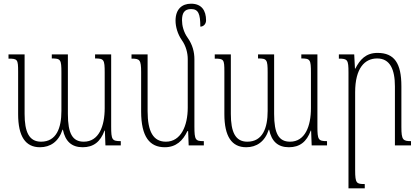

<svg xmlns="http://www.w3.org/2000/svg" viewBox="-20 -786 2268 1038"><path d="M494 -492V-470C542 -470 546 -464 546 -393V-201C546 -103 514 -20 433 -20C372 -20 347 -64 347 -170V-492H260V-470C308 -470 312 -464 312 -394V-186C312 -94 285 -20 202 -20C137 -20 113 -73 113 -170V-492H26V-469C75 -469 78 -465 78 -398V-169C78 -48 118 10 196 10C252 10 297 -20 318 -85H320C333 -22 367 10 427 10C485 10 523 -19 545 -80H547L550 0H633V-23C586 -23 581 -30 581 -102V-492Z M1031 -103V-466C1031 -505 1021 -544 995 -581C972 -613 964 -649 964 -676C964 -713 975 -737 1013 -737C1052 -737 1063 -712 1063 -642C1081 -642 1094 -657 1094 -676C1094 -729 1070 -766 1013 -766C964 -766 929 -737 929 -674C929 -642 940 -602 963 -569C986 -537 995 -498 995 -467V-204C995 -106 958 -20 877 -20C809 -20 778 -74 778 -185V-492H691V-469C735 -469 743 -464 743 -396V-184C743 -45 790 10 871 10C932 10 969 -26 993 -77H997L1000 0H1082V-23C1037 -23 1031 -28 1031 -103Z M1609 -492V-470C1657 -470 1661 -464 1661 -393V-201C1661 -103 1629 -20 1548 -20C1487 -20 1462 -64 1462 -170V-492H1375V-470C1423 -470 1427 -464 1427 -394V-186C1427 -94 1400 -20 1317 -20C1252 -20 1228 -73 1228 -170V-492H1141V-469C1190 -469 1193 -465 1193 -398V-169C1193 -48 1233 10 1311 10C1367 10 1412 -20 1433 -85H1435C1448 -22 1482 10 1542 10C1600 10 1638 -19 1660 -80H1662L1665 0H1748V-23C1701 -23 1696 -30 1696 -102V-492Z M2202 -23C2159 -23 2150 -29 2150 -99V-320C2150 -444 2112 -500 2021 -500C1958 -500 1926 -464 1901 -415H1899L1895 -492H1812V-469C1859 -469 1864 -463 1864 -394V232H1952V209C1908 209 1900 206 1900 134V-287C1900 -418 1952 -470 2019 -470C2089 -470 2115 -410 2115 -319V0H2202Z"/></svg>

Font: Noto Serif Armenian ExtraCondensed ExtraLight
Style: Regular
Weight: 200
Width: 2
Designer: Monotype Design Team
Foundry: Monotype Imaging Inc.
Version: Version 2.008